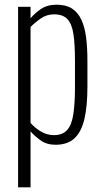

<svg xmlns="http://www.w3.org/2000/svg" viewBox="-20 -607 440 817"><path d="M57 190V-578H110V-529Q127 -550 154 -568.5Q181 -587 221 -587Q261 -587 286.5 -570.5Q312 -554 326.5 -522.5Q341 -491 346.5 -447Q352 -403 352 -349V-238Q352 -157 339.5 -102Q327 -47 297.5 -19Q268 9 216 9Q179 9 152.5 -10Q126 -29 110 -48V190ZM210 -32Q246 -32 265.5 -53.5Q285 -75 292 -120.5Q299 -166 299 -236V-349Q299 -418 292.5 -461.5Q286 -505 267 -525.5Q248 -546 210 -546Q178 -546 152 -527.5Q126 -509 110 -492V-84Q127 -64 153 -48Q179 -32 210 -32Z"/></svg>

Font: Oswald ExtraLight
Style: Regular
Weight: 250
Designer: Vernon Adams
Foundry: Vernon Adams
Version: Version 4.100; ttfautohint (v1.8.1.43-b0c9)